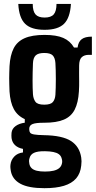

<svg xmlns="http://www.w3.org/2000/svg" viewBox="-20 -791 500 1001"><path d="M211.8 190.1Q129.2 190.1 86.8 167.2Q44.4 144.3 36.4 100.4Q35.3 94.6 34.4 85.5Q33.5 76.4 34.6 67.8Q37.2 43.5 54.1 25.4Q71 7.3 99.8 3.8V-14.8Q74 -19.7 58.7 -34Q43.5 -48.2 40.2 -71.1Q39.5 -77.4 39.5 -84.1Q39.5 -90.9 40.2 -98.9Q42.7 -120.5 61.6 -134Q80.5 -147.5 109.2 -151.3V-170Q70.6 -187.6 52 -222.5Q33.3 -257.4 29.6 -314.3Q28.9 -334.9 28.4 -351.4Q27.9 -367.9 27.9 -382.6Q27.9 -397.3 28.4 -412.7Q28.9 -428.2 29.6 -446.3Q32.9 -502.7 51.1 -538.7Q69.3 -574.6 108.3 -591.8Q147.2 -609 212.2 -609Q273.9 -609 309.9 -593.3Q345.9 -577.6 365.8 -543.3H384.5Q388.2 -573.1 405.9 -586.6Q423.5 -600 459 -600V-505.1H443Q419.5 -505.1 406.2 -492.8Q392.9 -480.5 392.6 -449.4L392.4 -412.9Q392.5 -399.8 392.5 -388.5Q392.5 -377.2 392.7 -366.1Q392.9 -355 392.6 -342.5Q392.4 -330 391.4 -314.3Q387.9 -255.4 369.4 -219.3Q350.8 -183.2 312.6 -167.2Q274.3 -151.1 211.1 -151.1Q166.2 -151.3 149.3 -144.1Q132.5 -136.8 132.5 -120.2V-116.4Q132.6 -105.5 137.1 -99.2Q141.5 -92.9 157.7 -90Q173.8 -87.1 209.2 -86.3Q305.2 -84.7 350.1 -55.8Q395 -26.9 403.5 30.6Q405 40 405 49.9Q405 59.9 403.5 72.5Q399.3 113.3 376.8 139.3Q354.3 165.2 313.2 177.7Q272.1 190.1 211.8 190.1ZM214.6 103.4Q241.1 103.4 259.4 99Q277.7 94.6 288.4 85.7Q299.1 76.7 302.4 63.5Q304.6 55.8 304.2 49Q303.8 42.2 301.6 35.3Q298 21.2 287.2 13.2Q276.4 5.1 258.4 1.5Q240.5 -2.2 215 -2.6Q176 -3.2 157 5.9Q137.9 14.9 133.5 35.2Q131.2 42.3 131.4 49.7Q131.6 57.1 133.1 63.5Q135.9 77.5 145.5 86.4Q155.1 95.2 172.2 99.3Q189.4 103.4 214.6 103.4ZM210.7 -245.3Q243.7 -245.3 255.4 -258.8Q267.1 -272.4 268.9 -296.9Q269.9 -312.2 270.5 -333.7Q271.1 -355.3 271.1 -378.8Q271.1 -402.4 270.5 -424.4Q269.9 -446.3 268.9 -462.4Q267.1 -489.5 254.7 -502.2Q242.3 -514.8 210.7 -514.8Q179.2 -514.8 166 -502Q152.9 -489.1 151.8 -460.9Q150.8 -436 150.3 -413.4Q149.8 -390.9 149.8 -370.7Q149.8 -350.5 150.3 -332.8Q150.8 -315.2 151.8 -299.9Q153.6 -275.7 164.7 -260.5Q175.7 -245.3 210.7 -245.3ZM212.6 -635.6Q142.8 -635.6 111 -666.9Q79.1 -698.1 75.3 -770.6H150.6Q150.7 -732.5 165.1 -716Q179.4 -699.5 212.6 -699.5Q245.7 -699.5 260.1 -716Q274.4 -732.5 274.6 -770.6H349.8Q345.5 -698.1 313.8 -666.9Q282 -635.6 212.6 -635.6Z"/></svg>

Font: Big Shoulders Display SC Thin
Style: Regular
Weight: 100
Designer: Patric King
Foundry: XO Type Co
Version: Version 2.002